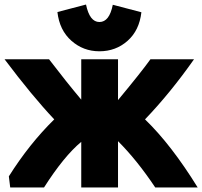

<svg xmlns="http://www.w3.org/2000/svg" viewBox="-33 -805 891 846"><path d="M630 -544H822Q718 -396 606 -279Q722 -167 838 21H651Q571 -99 487 -183V21H325V-180Q249 -117 161 21H12Q6 -26 6 -28Q96 -171 206 -279Q108 -383 -13 -544H183Q257 -447 325 -366V-544H487V-364Q590 -488 630 -544ZM405 -579Q334 -579 281.5 -625.5Q229 -672 220 -752L346 -785Q362 -708 405 -708Q449 -708 464 -784L590 -751Q581 -671 529 -625Q477 -579 405 -579Z"/></svg>

Font: Repo
Style: ExtraBold
Weight: 800
Designer: Stefan Peev
Foundry: Context Ltd
Version: Version 001.000